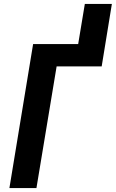

<svg xmlns="http://www.w3.org/2000/svg" viewBox="-20 -960 591 980"><path d="M28 0 149 -735H379L413 -940H551L499 -621H269L166 0Z"/></svg>

Font: Iosevka Curly Heavy
Style: Italic
Weight: 900
Italic angle: -9°
Monospace: yes
Designer: Belleve Invis
Foundry: Belleve Invis
Version: Version 22.1.2; ttfautohint (v1.8.4)